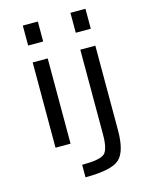

<svg xmlns="http://www.w3.org/2000/svg" viewBox="-140 -839 889 1145"><g transform="rotate(-15 304.5 -266.5)"><path d="M115.2 2V-524.4H208V2ZM115.2 -628.9V-752H208V-628.9ZM409.2 -524.4H502V-2Q502 129.9 452.1 174.3Q402.3 218.8 242.2 218.8V141.6Q353.5 141.6 381.3 116.2Q409.2 90.8 409.2 -2ZM409.2 -628.9V-752H502V-628.9Z"/></g></svg>

Font: irohakakuC Regular
Style: Regular
Weight: 400
Designer: [Source Han Sans]
Ryoko NISHIZUKA Ë•øÂ°öÊ∂ºÂ≠ê (kana & ideographs); Paul D. Hunt (Latin, Greek & Cyrillic); Wenlong ZHAN
Version: Version 1.001.20160904